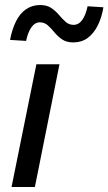

<svg xmlns="http://www.w3.org/2000/svg" viewBox="-20 -745 432 765"><path d="M26 0 125 -489H217L119 0ZM272 -576Q245 -576 227.5 -588Q210 -600 197 -616Q184 -632 170.5 -644Q157 -656 139 -656Q119 -656 105 -636Q91 -616 84 -582L20 -586Q28 -628 43.5 -659.5Q59 -691 83.5 -708Q108 -725 140 -725Q167 -725 184.5 -713Q202 -701 215 -685.5Q228 -670 241.5 -658Q255 -646 273 -646Q294 -646 308 -666Q322 -686 329 -720L392 -716Q385 -674 369 -642.5Q353 -611 329 -593.5Q305 -576 272 -576Z"/></svg>

Font: Source Sans 3 ExtraLight Medium
Style: Italic
Weight: 500
Italic angle: -11°
Version: Version 3.052;hotconv 1.1.0;makeotfexe 2.6.0